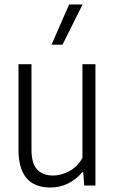

<svg xmlns="http://www.w3.org/2000/svg" viewBox="-20 -828 513 857"><path d="M62.5 -160V-541.5H120.5V-161Q120.5 -98.5 145.8 -71.5Q171 -44.5 217 -44.5Q252 -44.5 288.8 -63.8Q325.5 -83 348 -123.5V-541.5H406V0H356L351.5 -59.5H347Q319 -25.5 282.2 -8.2Q245.5 9 205 9Q62.5 9 62.5 -160ZM210 -628.5 288.5 -808H348.5L259 -628.5Z"/></svg>

Font: Encode Sans Condensed Light
Style: Regular
Weight: 300
Width: 3
Designer: Multiple Designers
Foundry: Impallari Type
Version: Version 2.000